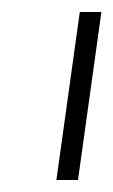

<svg xmlns="http://www.w3.org/2000/svg" viewBox="-20 -717 189 320"><path d="M74 -417 113 -697H149L110 -417Z"/></svg>

Font: Hanken Grotesk ExtraLight
Style: Italic
Weight: 250
Italic angle: -8°
Designer: Alfredo Marco Pradil
Foundry: Hanken Design Co.
Version: Version 3.013